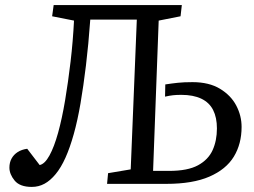

<svg xmlns="http://www.w3.org/2000/svg" viewBox="-20 -723 998 755"><path d="M518 -646H335Q328 -548 318 -465.5Q308 -383 296.5 -316Q285 -249 270 -195.5Q255 -142 237.5 -103Q220 -64 199 -38.5Q178 -13 155 -0.5Q132 12 105 12Q58 12 37.5 -13Q17 -38 17 -64Q17 -84 25.5 -99.5Q34 -115 49.5 -125Q65 -135 87 -138L136 -74Q156 -78 174.5 -111.5Q193 -145 208.5 -201Q224 -257 236 -328.5Q248 -400 257.5 -480.5Q267 -561 271 -642L185 -659L191 -703H695L690 -659L604 -642L582 -51H645Q718 -51 758.5 -73Q799 -95 816 -132.5Q833 -170 833 -218Q833 -261 818 -290.5Q803 -320 771.5 -335Q740 -350 693 -350Q674 -350 660.5 -348.5Q647 -347 629 -343L630 -391Q656 -395 679.5 -397.5Q703 -400 737 -400Q802 -400 845 -374Q888 -348 909 -308Q930 -268 930 -224Q930 -157 899.5 -107Q869 -57 803.5 -28.5Q738 0 634 0H401L405 -42L494 -57Z"/></svg>

Font: Literata 18pt
Style: Italic
Weight: 400
Italic angle: -2°
Designer: Latin by Veronika Burian and Jose Scaglione. Greek by Irene Vlachou. Cyrillic by Vera Evstafieva
Foundry: TypeTogether
Version: Version 3.103;gftools[0.9.29]